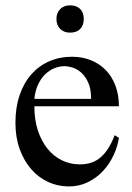

<svg xmlns="http://www.w3.org/2000/svg" viewBox="-20 -669 484 704"><path d="M416 -163.6Q411.1 -130.9 396 -98.9Q380.9 -66.9 357.4 -41.7Q334 -16.6 302.2 -1Q270.5 14.6 231.9 14.6Q192.4 14.6 156.7 -1.7Q121.1 -18.1 94.5 -48.6Q67.9 -79.1 52.2 -122.3Q36.6 -165.5 36.6 -218.8Q36.6 -275.4 52 -320.3Q67.4 -365.2 95 -396.5Q122.6 -427.7 160.6 -444.3Q198.7 -460.9 244.1 -460.9Q281.2 -460.9 312.7 -448.5Q344.2 -436 367.2 -412.6Q390.1 -389.2 403.1 -355.5Q416 -321.8 416 -279.3H106Q106 -229.5 119.1 -189.9Q132.3 -150.4 154.8 -123Q177.2 -95.7 206.8 -81.3Q236.3 -66.9 269 -66.4Q291 -65.9 309.8 -71Q328.6 -76.2 344.7 -88.6Q360.8 -101.1 374.8 -121.8Q388.7 -142.6 400.4 -173.3ZM314 -306.6Q314 -343.8 303.2 -366.9Q292.5 -390.1 277.3 -403.3Q262.2 -416.5 245.6 -421.4Q229 -426.3 216.8 -426.3Q197.3 -426.3 178.5 -418.5Q159.7 -410.6 144.5 -395.5Q129.4 -380.4 119.1 -357.9Q108.9 -335.4 106 -306.6ZM287.1 -599.6Q287.1 -575.7 273.9 -562.5Q260.7 -549.3 236.8 -549.3Q214.4 -549.3 200.7 -563Q187 -576.7 187 -599.6Q187 -622.1 200.7 -635.7Q214.4 -649.4 236.8 -649.4Q260.7 -649.4 273.9 -636.2Q287.1 -623 287.1 -599.6Z"/></svg>

Font: Doulos SIL Am
Style: Regular
Weight: 400
Designer: Walt Agee, Victor Gaultney, Peter Martin, Debbi Hosken, Becca Hirsbrunner
Foundry: SIL International
Version: Version 5.000